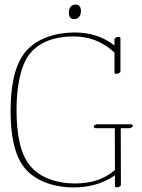

<svg xmlns="http://www.w3.org/2000/svg" viewBox="-20 -821 629 850"><path d="M284.7 -766.6C284.7 -754.4 287.1 -736.3 308.1 -736.3C327.1 -736.3 334 -750.5 335.9 -756.3C337.4 -760.7 338.4 -766.1 338.4 -771C338.4 -783.2 335.4 -800.8 314.5 -800.8C295.4 -800.8 289.1 -786.6 287.1 -780.8C285.6 -776.4 284.7 -771.5 284.7 -766.6ZM567.9 -264.6C567.9 -268.6 564 -271 558.1 -271H411.6C404.8 -271 397.5 -267.1 395.5 -262.2C393.6 -257.3 397.9 -253.4 404.8 -253.4H488.3L488.8 -67.9C434.1 -22 374.5 -8.8 310.5 -8.8C245.6 -8.8 162.6 -27.8 114.3 -85.9C66.9 -142.1 53.2 -236.8 53.2 -334.5C53.2 -427.2 67.9 -525.4 109.9 -580.1C156.7 -641.6 234.9 -659.7 303.7 -659.7C370.6 -659.7 431.6 -640.1 486.8 -587.9V-500.5C486.8 -496 490.7 -494.2 495.5 -494.2C503.2 -494.2 513.2 -498.9 513.2 -504.9V-651.4C513.2 -655.9 509.3 -657.7 504.5 -657.7C496.8 -657.7 486.8 -653 486.8 -647V-619.6C434.6 -660.2 376 -677.2 310.5 -677.2C235.8 -677.2 142.1 -656.2 87.4 -585C40.5 -523.4 26.9 -424.3 26.9 -330.6C26.9 -231.9 40.5 -135.3 90.8 -75.2C143.1 -13.2 231.9 8.8 303.7 8.8C366.7 8.8 431.2 -4.4 488.8 -44.9V2C488.8 6.5 492.7 8.3 497.6 8.3C505.2 8.3 515.1 3.7 515.1 -2V-69.8L514.6 -253.4H551.3C558.6 -253.4 567.9 -257.8 567.9 -264.6Z"/></svg>

Font: WireWyrm
Style: Light
Weight: 200
Version: Version 001.000